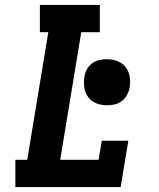

<svg xmlns="http://www.w3.org/2000/svg" viewBox="-20 -755 640 775"><path d="M42 0V-110H90L175 -625H141V-735H383V-625H308L223 -110H378L391 -187H498L467 0ZM412 -330Q389 -330 369 -338Q349 -346 336.5 -362.5Q324 -379 320.5 -401Q317 -423 321 -446Q323 -461 331 -475.5Q339 -490 352 -499.5Q365 -509 380.5 -512.5Q396 -516 412 -516Q434 -516 454.5 -508Q475 -500 487.5 -483.5Q500 -467 503.5 -445Q507 -423 503 -400Q500 -385 492 -370.5Q484 -356 471 -346.5Q458 -337 442.5 -333.5Q427 -330 412 -330Z"/></svg>

Font: Iosevka Curly Slab XBdExObl
Style: Regular
Weight: 800
Width: 7
Italic angle: -9°
Monospace: yes
Designer: Belleve Invis
Foundry: Belleve Invis
Version: Version 11.1.0; ttfautohint (v1.8.3)